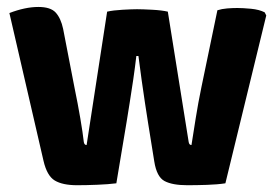

<svg xmlns="http://www.w3.org/2000/svg" viewBox="-20 -527 792 552"><path d="M7 -489.5Q29 -498 50 -502.5Q71 -507 90.5 -507Q125.5 -507 140.2 -490.8Q155 -474.5 161.5 -444L194 -276Q204 -227.5 211 -186.2Q218 -145 221 -118.5Q222.5 -110 229 -110L288 -493.5Q305.5 -497.5 332.8 -499Q360 -500.5 374 -500.5Q389 -500.5 417.2 -499Q445.5 -497.5 462.5 -493.5L522.5 -118.5Q524 -110 530.5 -110Q536 -145.5 542.8 -187.8Q549.5 -230 559 -276L605 -497.5Q617.5 -501.5 633.2 -502.8Q649 -504 662.5 -504Q678 -504 701.8 -501.8Q725.5 -499.5 741 -491.5L745.5 -482.5L628 0Q605.5 3.5 575 4.5Q544.5 5.5 518.5 5.5Q475.5 5.5 453 -6.5Q430.5 -18.5 423.5 -63L405.5 -175Q401.5 -200 396.8 -231.2Q392 -262.5 387.2 -297Q382.5 -331.5 378 -366H372Q368 -332 363 -297.8Q358 -263.5 353 -232.5Q348 -201.5 344 -176.5L314.5 0Q291 3 259.5 4.2Q228 5.5 201.5 5.5Q160 5.5 137.5 -8Q115 -21.5 105 -65Z"/></svg>

Font: Signika Negative
Style: Bold
Weight: 700
Designer: Anna Giedry
Foundry: Anna Giedry
Version: Version 2.001